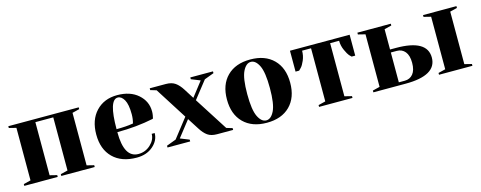

<svg xmlns="http://www.w3.org/2000/svg" viewBox="-28 -1027 3890 1554"><g transform="rotate(-15 1917.5 -250.0)"><path d="M40 -485V-500H630V-485L570 -470V-30L630 -15V0H350V-15L410 -30V-475H260V-30L320 -15V0H40V-15L100 -30V-470Z M880 -250Q920 -250 955 -252.5Q990 -255 1005 -258L1020 -260Q1030 -295 1030 -335Q1030 -418 1008 -456.5Q986 -495 955 -495Q880 -495 880 -250ZM980 15Q853 15 781.5 -55.5Q710 -126 710 -250Q710 -372 777.5 -443.5Q845 -515 955 -515Q1064 -515 1129.5 -457.5Q1195 -400 1195 -315Q1195 -299 1192.5 -284Q1190 -269 1188 -262L1185 -255Q1040 -225 880 -225Q880 -10 1000 -10Q1059 -10 1102 -50Q1145 -90 1145 -140H1170Q1170 -78 1116.5 -31.5Q1063 15 980 15Z M1320 -45 1444 -204 1275 -470 1225 -485V-500H1360Q1408 -500 1438 -479Q1468 -458 1495 -415L1546 -334L1640 -455L1565 -485V-500H1755V-485L1675 -455L1561 -310L1740 -30L1790 -15V0H1655Q1606 0 1576.5 -21Q1547 -42 1520 -85L1460 -179L1355 -45L1430 -15V0H1240V-15Z M2002.5 -61Q2030 -5 2070 -5Q2110 -5 2137.5 -61Q2165 -117 2165 -250Q2165 -383 2137.5 -439Q2110 -495 2070 -495Q2030 -495 2002.5 -439Q1975 -383 1975 -250Q1975 -117 2002.5 -61ZM1875.5 -444.5Q1946 -515 2070 -515Q2194 -515 2264.5 -444.5Q2335 -374 2335 -250Q2335 -126 2264.5 -55.5Q2194 15 2070 15Q1946 15 1875.5 -55.5Q1805 -126 1805 -250Q1805 -374 1875.5 -444.5Z M2805 -475H2730V-30L2790 -15V0H2510V-15L2570 -30V-475H2495Q2495 -433 2479 -395.5Q2463 -358 2447 -342L2430 -325H2400V-500H2900V-325H2870Q2863 -331 2852 -343Q2841 -355 2823 -394Q2805 -433 2805 -475Z M3185 -300H3235Q3495 -300 3495 -150Q3495 0 3235 0H2965V-15L3025 -30V-470L2965 -485V-500H3245V-485L3185 -470ZM3235 -275H3185V-25H3235Q3278 -25 3304 -56.5Q3330 -88 3330 -150Q3330 -212 3304 -243.5Q3278 -275 3235 -275ZM3735 -470V-30L3795 -15V0H3515V-15L3575 -30V-470L3515 -485V-500H3795V-485Z"/></g></svg>

Font: Yeseva One
Style: Regular
Weight: 400
Designer: Jovanny Lemonad
Foundry: Jovanny Lemonad
Version: Version 2.000